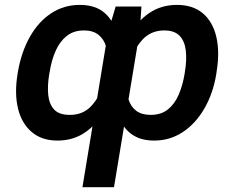

<svg xmlns="http://www.w3.org/2000/svg" viewBox="-20 -573 971 796"><path d="M321.8 203.1 427.7 -439 459.5 -545.9H566.4L559.6 -444.3L452.6 203.1ZM52.7 -265.6 54.2 -275.4Q68.8 -358.4 104.2 -420.9Q139.6 -483.4 192.4 -518.1Q245.1 -552.7 311 -552.7Q376 -552.7 414.3 -519Q452.6 -485.4 467.8 -423.8Q482.9 -362.3 477.5 -279.3L474.1 -259.3Q452.1 -179.7 417.2 -118.9Q382.3 -58.1 333 -24.2Q283.7 9.8 218.3 9.8Q153.3 9.8 111.6 -25.6Q69.8 -61 54.7 -123Q39.6 -185.1 52.7 -265.6ZM186 -275.4 184.1 -265.6Q176.3 -218.8 179.9 -180.2Q183.6 -141.6 204.3 -119.1Q225.1 -96.7 268.6 -96.7Q324.2 -96.2 358.9 -134Q393.6 -171.9 414.6 -233.4L426.8 -305.7Q429.7 -347.7 420.2 -379.4Q410.6 -411.1 387.9 -429Q365.2 -446.8 328.1 -446.8Q285.6 -446.8 257.1 -424.3Q228.5 -401.9 211.2 -363.3Q193.8 -324.7 186 -275.4ZM877.9 -275.4 876.5 -265.1Q863.3 -185.1 827.1 -122.8Q791 -60.5 737.8 -25.4Q684.6 9.8 619.1 9.8Q569.8 9.8 536.4 -9.8Q502.9 -29.3 483.4 -65.2Q463.9 -101.1 456.5 -150.4Q449.2 -199.7 452.1 -259.3L456.1 -279.3Q478.5 -360.8 513.2 -422.4Q547.9 -483.9 597.7 -518.3Q647.5 -552.7 713.9 -552.7Q779.3 -552.7 820.6 -518.1Q861.8 -483.4 876.7 -420.9Q891.6 -358.4 877.9 -275.4ZM745.1 -265.6 746.6 -275.4Q754.9 -325.2 750.2 -364Q745.6 -402.8 724.4 -424.8Q703.1 -446.8 661.1 -446.8Q605 -446.8 569.6 -407.5Q534.2 -368.2 516.1 -305.7L504.4 -233.4Q502.9 -192.9 512.5 -161.9Q522 -130.9 544.7 -113.8Q567.4 -96.7 604.5 -96.7Q647.5 -96.7 675.8 -119.1Q704.1 -141.6 720.7 -180.2Q737.3 -218.8 745.1 -265.6Z"/></svg>

Font: Inter 16pt SemiBold
Style: Italic
Weight: 600
Italic angle: -9.3988°
Version: Version 4.001;git-66647c0bb